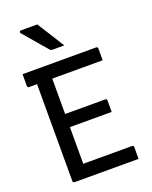

<svg xmlns="http://www.w3.org/2000/svg" viewBox="-171 -1036 891 1127"><g transform="rotate(-20 275.0 -472.5)"><path d="M95 0Q84 0 84 -11V-616H35Q24 -616 24 -627V-700H483Q494 -700 494 -689V-616H179V-395H429Q440 -395 440 -384V-313H179V-84H483Q494 -84 494 -73V0ZM205 -945Q234 -899 259 -860Q284 -821 312 -775H239Q228 -775 222 -783Q191 -819 172.5 -840.5Q154 -862 137.5 -881.5Q121 -901 96 -930Q92 -935 94.5 -940Q97 -945 103 -945Z"/></g></svg>

Font: Recursive Sn Lnr St
Style: Regular
Weight: 400
Version: Version 1.079;hotconv 1.0.112;makeotfexe 2.5.65598; ttfautoh